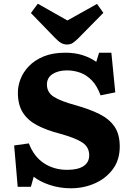

<svg xmlns="http://www.w3.org/2000/svg" viewBox="-20 -997 716 1031"><path d="M360 14Q301 14 248 -3.5Q195 -21 161 -48L146 6H75L56 -216L135 -227Q162 -156 216 -120.5Q270 -85 341 -85Q398 -85 428.5 -105Q459 -125 459 -163Q459 -207 422.5 -231.5Q386 -256 299 -280Q230 -298 180 -324Q130 -350 103 -392Q76 -434 76 -500Q76 -535 90 -572Q104 -609 135 -641.5Q166 -674 214.5 -694Q263 -714 331 -714Q382 -714 423 -701Q464 -688 497 -665L512 -714H578L599 -501L520 -485Q501 -537 472.5 -566Q444 -595 410 -607Q376 -619 340 -619Q293 -619 262.5 -599.5Q232 -580 232 -543Q232 -500 270 -476.5Q308 -453 386 -432Q461 -411 514 -384.5Q567 -358 595 -317Q623 -276 623 -210Q623 -138 585.5 -88Q548 -38 488.5 -12Q429 14 360 14ZM340 -758Q323 -758 308.5 -766Q294 -774 274 -795L146 -927L183 -977L342 -887L501 -976L535 -928L402 -793Q384 -775 371 -766.5Q358 -758 340 -758Z"/></svg>

Font: Literata 7pt
Style: Bold
Weight: 700
Designer: Latin by Veronika Burian and Jose Scaglione. Greek by Irene Vlachou. Cyrillic by Vera Evstafieva.
Foundry: TypeTogether
Version: Version 3.002